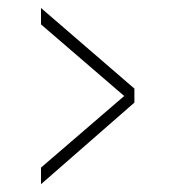

<svg xmlns="http://www.w3.org/2000/svg" viewBox="-20 -508 432 480"><path d="M82.5 -47.5V-89L290.5 -268L82.5 -447V-488L316 -286.5V-251.5Z"/></svg>

Font: Imbue 10pt
Style: Regular
Weight: 400
Designer: Tyler Finck
Foundry: Etcetera Type Company
Version: Version 1.102; ttfautohint (v1.8.3)